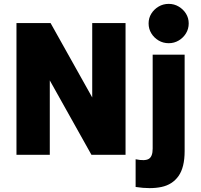

<svg xmlns="http://www.w3.org/2000/svg" viewBox="-20 -799 1036 991"><path d="M65 0Q65 -168 65 -340Q65 -512 65 -680Q109 -680 153.5 -680Q198 -680 241 -680Q294 -585 348.5 -488Q403 -391 456 -296Q456 -391 456 -488Q456 -585 456 -680Q499 -680 542 -680Q585 -680 628 -680Q628 -512 628 -340Q628 -168 628 0Q585 0 540.5 0Q496 0 452 0Q399 -95 344.5 -192Q290 -289 237 -384Q237 -289 237 -192Q237 -95 237 0Q194 0 151 0Q108 0 65 0ZM851 -576Q851 -576 851 -576Q851 -576 851 -576Q822 -576 798.5 -590Q775 -604 761 -627Q747 -650 747 -678Q747 -706 761 -728.5Q775 -751 798.5 -765Q822 -779 851 -779Q879 -779 902.5 -765Q926 -751 940 -728.5Q954 -706 954 -678Q954 -650 940 -627Q926 -604 902.5 -590Q879 -576 851 -576ZM768 -32Q768 -152 768 -274.5Q768 -397 768 -517Q809 -517 851 -517Q893 -517 933 -517Q933 -394 933 -268Q933 -142 933 -19Q933 65 901.5 109.5Q870 154 813.5 166Q757 178 680 166Q680 131 680 94.5Q680 58 680 23Q728 33 748 21Q768 9 768 -32Z"/></svg>

Font: Tilt Warp
Style: Regular
Weight: 400
Designer: Andy Clymer
Foundry: Andy Clymer
Version: Version 1.000